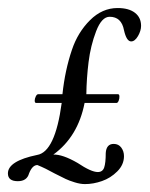

<svg xmlns="http://www.w3.org/2000/svg" viewBox="-37 -446 378 483"><path d="M176.8 17.1Q165 17.1 150.9 12.7Q136.7 8.3 128.2 4.2Q119.6 0 100.1 -9.8Q77.6 -22.5 57.1 -30.8Q44.4 -30.8 36.1 -9.8Q30.8 9.8 7.8 9.8Q-17.1 9.8 -17.1 -9.8Q-17.1 -41 56.2 -56.2Q101.6 -63.5 118.2 -187H53.2Q50.3 -188 50.3 -192.9Q50.3 -197.8 53 -203.4Q55.7 -209 59.1 -209H120.1Q126.5 -269.5 144 -320.8Q158.7 -364.7 189.5 -395.3Q220.2 -425.8 258.8 -425.8Q287.1 -425.8 302.5 -413.8Q317.9 -401.9 317.9 -380.9Q317.9 -368.7 310.1 -355.2Q302.2 -341.8 293 -341.8Q281.2 -341.8 274.9 -370.1Q268.6 -403.8 238.8 -403.8Q218.8 -403.8 204.8 -367.4Q190.9 -331.1 185.8 -289.8Q180.7 -248.5 180.2 -209H259.8Q263.2 -209 263.4 -203.6Q263.7 -198.2 261.5 -192.6Q259.3 -187 255.9 -187H175.8Q159.2 -102.1 97.2 -57.1Q120.1 -58.1 158.2 -36.1Q192.4 -13.2 209 -13.2Q221.2 -13.2 225.1 -24.7Q229 -36.1 229 -61Q230.5 -84 249 -84Q261.2 -84 268.1 -74.7Q274.9 -65.4 274.9 -53.2Q274.9 -31.7 258.1 -14.9Q241.2 2 219.5 9.5Q197.8 17.1 176.8 17.1Z"/></svg>

Font: Junicode SmCond Light
Style: Italic
Weight: 300
Width: 4
Italic angle: -11°
Designer: Peter S. Baker
Version: Version 2.206